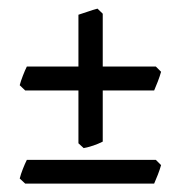

<svg xmlns="http://www.w3.org/2000/svg" viewBox="-20 -484 421 447"><path d="M355 -316.9Q352.5 -307.6 347.4 -294.2Q342.3 -280.8 338.9 -273.4H38.6L25.9 -285.6Q28.3 -294.9 33.2 -307.6Q38.1 -320.3 42.5 -329.1H342.8ZM219.2 -154.3Q197.8 -143.6 174.8 -139.2L162.6 -150.4V-449.7Q170.9 -452.1 184.1 -456.8Q197.3 -461.4 207 -463.9L219.2 -452.1ZM355 -99.6Q352.5 -90.3 347.4 -77.1Q342.3 -64 338.9 -56.6H38.6L25.9 -68.4Q28.3 -78.1 33.2 -90.6Q38.1 -103 42.5 -111.8H342.8Z"/></svg>

Font: Dai Banna SIL
Style: Regular
Weight: 400
Designer: Victor Gaultney
Foundry: SIL International
Version: Version 4.000